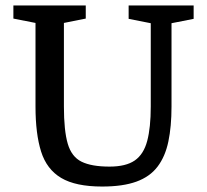

<svg xmlns="http://www.w3.org/2000/svg" viewBox="-20 -668 757 703"><path d="M354 15Q257 15 204 -16.5Q151 -48 130.5 -113Q110 -178 110 -278V-584L29 -600V-648H294V-600L214 -584V-278Q214 -190 228 -142Q242 -94 278.5 -76Q315 -58 381 -58Q441 -58 473.5 -80.5Q506 -103 519 -152Q532 -201 532 -278V-583L451 -599V-648H689V-599L608 -583V-278Q608 -205 596.5 -150Q585 -95 557 -58Q529 -21 479.5 -3Q430 15 354 15Z"/></svg>

Font: Faustina Medium
Style: Regular
Weight: 500
Designer: Alfonso Garcia
Foundry: http://www.omnibus-type.com
Version: Version 1.200